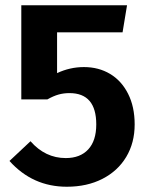

<svg xmlns="http://www.w3.org/2000/svg" viewBox="-20 -694 567 730"><path d="M446 -571H197V-416Q246 -439 299 -439Q355 -439 398.5 -413Q442 -387 467 -337.5Q492 -288 492 -221Q492 -151 460 -97.5Q428 -44 369.5 -14Q311 16 234 16Q104 16 16 -82L96 -157Q152 -93 230 -93Q285 -93 315.5 -126Q346 -159 346 -221Q346 -340 244 -340Q222 -340 202.5 -334.5Q183 -329 160 -316H61V-674H463Z"/></svg>

Font: Wolseley Sans SemiBold
Style: Regular
Weight: 600
Designer: Carrois Corporate & Edenspiekermann AG
Foundry: Carrois Corporate GbR & Edenspiekermann AG
Version: Version 4.202